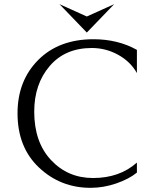

<svg xmlns="http://www.w3.org/2000/svg" viewBox="-20 -888 744 920"><path d="M396 -809 527 -868 396 -732 265 -868ZM636 -61Q598 -30 537 -9Q476 12 414 12Q270 12 167 -85Q64 -182 64 -345Q64 -501 163 -600.5Q262 -700 428 -700Q545 -700 636 -649V-538Q605 -593 546 -625.5Q487 -658 420 -658Q292 -658 218 -571.5Q144 -485 144 -353Q144 -207 224.5 -121Q305 -35 426 -35Q553 -35 636 -109Z"/></svg>

Font: Bellefair
Style: Regular
Weight: 400
Designer: Nick Shinn, Liron Lavi Turkenic
Foundry: Shinntype
Version: Version 1.003;PS 001.003;hotconv 1.0.88;makeotf.lib2.5.64775